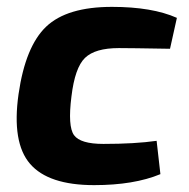

<svg xmlns="http://www.w3.org/2000/svg" viewBox="-20 -527 549 559"><path d="M436 -117 447 -20Q370 12 254 12Q121 12 67.5 -50Q14 -112 34 -253Q54 -392 114.5 -449.5Q175 -507 306 -507Q423 -507 495 -475L475 -385Q359 -387 326 -387Q257 -387 227.5 -358.5Q198 -330 188 -246Q177 -159 195.5 -133.5Q214 -108 281 -108Q373 -108 436 -117Z"/></svg>

Font: Exo 2.0
Style: Bold Italic
Weight: 700
Italic angle: -8°
Designer: Natanael Gama
Version: Version 1.001;PS 001.001;hotconv 1.0.70;makeotf.lib2.5.58329